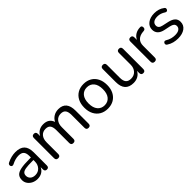

<svg xmlns="http://www.w3.org/2000/svg" viewBox="283 -1635 2782 2782"><g transform="rotate(-45 1674.0 -244.0)"><path d="M228 9Q178 9 138.5 -11Q99 -31 76 -64.5Q53 -98 53 -140Q53 -194 80 -224.5Q107 -255 171 -268Q235 -281 344 -281H377V-313Q377 -373 351.5 -400.5Q326 -428 270 -428Q202 -428 128 -389Q110 -381 97.5 -387Q85 -393 80.5 -406Q76 -419 81 -432.5Q86 -446 102 -453Q145 -475 188.5 -485.5Q232 -496 272 -496Q367 -496 413 -449.5Q459 -403 459 -305V-37Q459 7 419 7Q378 7 378 -37V-82Q359 -39 320 -15Q281 9 228 9ZM377 -229H346Q266 -229 220.5 -221.5Q175 -214 156.5 -195.5Q138 -177 138 -145Q138 -105 166 -79.5Q194 -54 243 -54Q302 -54 339.5 -95Q377 -136 377 -198Z M650 7Q607 7 607 -37V-450Q607 -494 650 -494Q691 -494 691 -450V-405Q713 -449 752 -472.5Q791 -496 843 -496Q956 -496 989 -398Q1011 -443 1054 -469.5Q1097 -496 1153 -496Q1315 -496 1315 -303V-37Q1315 7 1272 7Q1230 7 1230 -37V-298Q1230 -364 1207 -394.5Q1184 -425 1131 -425Q1073 -425 1038.5 -384.5Q1004 -344 1004 -274V-37Q1004 7 961 7Q918 7 918 -37V-298Q918 -364 895.5 -394.5Q873 -425 820 -425Q761 -425 727 -384.5Q693 -344 693 -274V-37Q693 7 650 7Z M1668 9Q1597 9 1544.5 -22Q1492 -53 1463 -109.5Q1434 -166 1434 -243Q1434 -321 1463 -377.5Q1492 -434 1544.5 -465Q1597 -496 1668 -496Q1739 -496 1791.5 -465Q1844 -434 1873 -377.5Q1902 -321 1902 -243Q1902 -166 1873 -109.5Q1844 -53 1791.5 -22Q1739 9 1668 9ZM1668 -59Q1736 -59 1775.5 -107Q1815 -155 1815 -243Q1815 -332 1775.5 -379.5Q1736 -427 1668 -427Q1601 -427 1561 -379.5Q1521 -332 1521 -243Q1521 -155 1561 -107Q1601 -59 1668 -59Z M2195 9Q2019 9 2019 -185V-450Q2019 -494 2062 -494Q2105 -494 2105 -450V-186Q2105 -122 2131 -91.5Q2157 -61 2212 -61Q2274 -61 2312 -102.5Q2350 -144 2350 -211V-450Q2350 -494 2393 -494Q2435 -494 2435 -450V-37Q2435 7 2394 7Q2352 7 2352 -37V-81Q2329 -37 2288 -14Q2247 9 2195 9Z M2628 7Q2584 7 2584 -37V-450Q2584 -494 2627 -494Q2668 -494 2668 -450V-399Q2689 -445 2731.5 -470.5Q2774 -496 2830 -497Q2845 -498 2854 -490Q2863 -482 2864 -462Q2864 -444 2855.5 -433.5Q2847 -423 2826 -421L2810 -420Q2743 -413 2707 -376.5Q2671 -340 2671 -276V-37Q2671 7 2628 7Z M3106 9Q3060 9 3016.5 -2Q2973 -13 2933 -39Q2918 -47 2914.5 -59.5Q2911 -72 2916.5 -84Q2922 -96 2933.5 -101.5Q2945 -107 2960 -99Q2999 -75 3035.5 -65.5Q3072 -56 3108 -56Q3164 -56 3192.5 -76.5Q3221 -97 3221 -131Q3221 -159 3202.5 -175Q3184 -191 3144 -200L3052 -219Q2927 -246 2927 -349Q2927 -415 2980.5 -455.5Q3034 -496 3119 -496Q3163 -496 3202.5 -484Q3242 -472 3272 -448Q3291 -437 3290 -418.5Q3289 -400 3275.5 -390Q3262 -380 3241 -391Q3182 -431 3119 -431Q3064 -431 3036 -409.5Q3008 -388 3008 -352Q3008 -325 3025 -308Q3042 -291 3079 -283L3171 -263Q3236 -249 3269 -218.5Q3302 -188 3302 -137Q3302 -69 3248.5 -30Q3195 9 3106 9Z"/></g></svg>

Font: Chiron GoRound TC N
Style: Regular
Weight: 350
Designer: Ryoko NISHIZUKA 西塚涼子 (kana, bopomofo & ideographs); Paul D. Hunt (Latin, Greek & Cyrillic); Sandoll Communications 산돌커뮤니
Foundry: Adobe
Version: Version 1.000;hotconv 1.1.1;makeotfexe 2.6.0